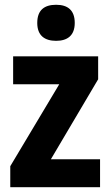

<svg xmlns="http://www.w3.org/2000/svg" viewBox="-20 -784 463 804"><path d="M215 -764C166 -764 136 -742 136 -688C136 -635 167 -613 215 -613C262 -613 293 -635 293 -688C293 -741 264 -764 215 -764ZM399 0V-117H193L391 -452V-548H35V-431H228L23 -88V0Z"/></svg>

Font: Noto Sans Oriya Cond Bold
Style: Bold
Weight: 700
Width: 3
Designer: Amélie Bonet and Sol Matas
Foundry: Google LLC
Version: Version 2.006